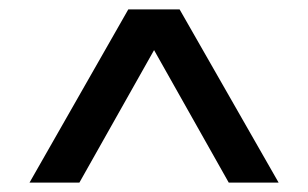

<svg xmlns="http://www.w3.org/2000/svg" viewBox="-20 -760 658 410"><path d="M43 -370 254 -740H363.5L575 -370H468.5L309 -653L149.5 -370Z"/></svg>

Font: Encode Sans Semi Expanded Medium
Style: Regular
Weight: 500
Width: 6
Designer: Multiple Designers
Foundry: Impallari Type
Version: Version 3.000; ttfautohint (v1.8.3) -l 8 -r 50 -G 200 -x 14 